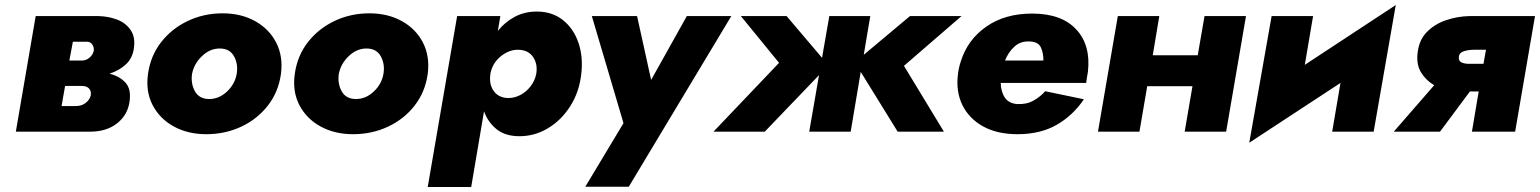

<svg xmlns="http://www.w3.org/2000/svg" viewBox="-20 -524 6128 764"><path d="M122 -460H372Q412 -459 446 -446Q480 -433 499.5 -405Q519 -377 513 -334Q508 -293 481 -268Q454 -243 416 -231Q455 -221 478.5 -196Q502 -171 496 -124Q490 -69 447.5 -34.5Q405 0 338 0H207H43ZM326 -358H270L256 -283H305Q322 -283 335.5 -294Q349 -305 353 -321Q355 -335 347.5 -346.5Q340 -358 326 -358ZM305 -182H239L225 -102H282Q305 -102 321 -114.5Q337 -127 341 -144Q344 -160 335 -171Q326 -182 305 -182Z M569 -230Q579 -302 621 -356Q663 -410 727 -440.5Q791 -471 866 -471Q939 -471 995 -440Q1051 -409 1079 -354.5Q1107 -300 1098 -230Q1088 -158 1046 -104Q1004 -50 940 -20Q876 10 801 10Q728 10 672 -20.5Q616 -51 587.5 -105.5Q559 -160 569 -230ZM744 -229Q739 -191 755.5 -161Q772 -131 810 -130Q850 -129 882.5 -159Q915 -189 922 -231Q928 -269 911.5 -299.5Q895 -330 857 -331Q817 -332 784.5 -301.5Q752 -271 744 -229Z M1153 -230Q1163 -302 1205 -356Q1247 -410 1311 -440.5Q1375 -471 1450 -471Q1523 -471 1579 -440Q1635 -409 1663 -354.5Q1691 -300 1682 -230Q1672 -158 1630 -104Q1588 -50 1524 -20Q1460 10 1385 10Q1312 10 1256 -20.5Q1200 -51 1171.5 -105.5Q1143 -160 1153 -230ZM1328 -229Q1323 -191 1339.5 -161Q1356 -131 1394 -130Q1434 -129 1466.5 -159Q1499 -189 1506 -231Q1512 -269 1495.5 -299.5Q1479 -330 1441 -331Q1401 -332 1368.5 -301.5Q1336 -271 1328 -229Z M1855 220H1682L1799 -460H1971L1961 -401Q1989 -436 2028 -457Q2067 -478 2116 -478Q2177 -478 2219.5 -444.5Q2262 -411 2281.5 -354.5Q2301 -298 2293 -230Q2285 -158 2249.5 -102Q2214 -46 2161 -14Q2108 18 2047 18Q1991 18 1956.5 -9.5Q1922 -37 1906 -81ZM2114 -231Q2120 -270 2101 -297.5Q2082 -325 2043 -326Q2007 -327 1974 -301Q1941 -275 1932 -234L1931 -227Q1926 -188 1944.5 -162Q1963 -136 1999 -134Q2026 -133 2050.5 -146Q2075 -159 2092 -181.5Q2109 -204 2114 -231Z M2890 -460 2482 219H2309L2461 -34L2335 -460H2515L2571 -206L2713 -460Z M3110 -460 3251 -294 3280 -460H3443L3417 -306L3601 -460H3806L3577 -262L3736 0H3552L3405 -238L3365 0H3200L3239 -225L3023 0H2819L3080 -274L2928 -460Z M4293 -129Q4250 -65 4185 -27.5Q4120 10 4029 10Q3948 10 3892 -21Q3836 -52 3809.5 -106Q3783 -160 3792 -230Q3795 -255 3803 -279Q3830 -366 3904.5 -418Q3979 -470 4087 -470Q4204 -470 4262.5 -407Q4321 -344 4309 -238Q4307 -229 4305.5 -218Q4304 -207 4302 -194H3962Q3963 -158 3979 -135Q3995 -112 4028 -110Q4064 -108 4092 -123.5Q4120 -139 4139 -161ZM4077 -359Q4041 -361 4016.5 -338.5Q3992 -316 3979 -283H4132Q4132 -314 4121.5 -336Q4111 -358 4077 -359Z M4428 -460H4593L4567 -304H4746L4773 -460H4938L4859 0H4694L4725 -181H4545L4514 0H4349Z M5205 -460 5172 -266 5534 -504 5446 0H5281L5314 -194L4951 44L5040 -460Z M5710 0H5526L5687 -185Q5654 -204 5634.5 -236Q5615 -268 5621 -315Q5627 -366 5658.5 -397.5Q5690 -429 5735 -444Q5780 -459 5827 -460H6088L6009 0H5837L5864 -160H5829ZM5825 -270H5883L5893 -326H5845Q5825 -326 5806 -320.5Q5787 -315 5785 -298Q5783 -282 5795 -276Q5807 -270 5825 -270Z"/></svg>

Font: Jost* Heavy
Style: Italic
Weight: 800
Italic angle: -10°
Version: Version 3.7